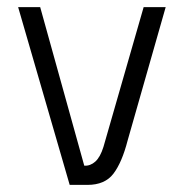

<svg xmlns="http://www.w3.org/2000/svg" viewBox="-20 -520 521 540"><path d="M93 -500 217 -54Q234 -53 248 -65.5Q262 -78 271 -107L384 -500H446L339 -125Q323 -63 299 -31.5Q275 0 226 0H176L31 -500Z"/></svg>

Font: Panefresco 250wt
Style: Regular
Weight: 300
Version: Version 1.000